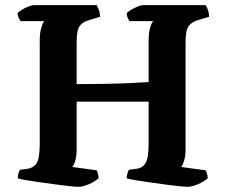

<svg xmlns="http://www.w3.org/2000/svg" viewBox="-20 -724 878 744"><path d="M283 0Q275 0 252 -2.5Q229 -5 198 -9Q167 -13 136 -17.5Q105 -22 81 -26Q57 -30 49 -33Q49 -54 58 -66L87 -70Q109 -73 121.5 -91Q134 -109 134 -168V-565Q134 -596 139.5 -615Q145 -634 151 -642H60Q57 -646 53 -653.5Q49 -661 48 -673Q54 -680 66 -687Q78 -694 91 -699Q104 -704 110 -704H355Q358 -698 362.5 -687Q367 -676 368 -659L325 -646Q300 -639 288.5 -623Q277 -607 277 -560V-398Q328 -398 382.5 -399Q437 -400 483.5 -402Q530 -404 556 -406V-565Q556 -596 561.5 -616Q567 -636 574 -642H482Q479 -646 475 -654.5Q471 -663 471 -673Q477 -680 489.5 -687Q502 -694 514.5 -699Q527 -704 532 -704H777Q781 -698 785.5 -686Q790 -674 790 -659L747 -646Q723 -639 711 -623Q699 -607 699 -560V-143Q699 -119 693.5 -101.5Q688 -84 682 -77L777 -64Q778 -62 781.5 -53Q785 -44 785 -33Q770 -20 746.5 -10Q723 0 705 0Q698 0 674.5 -2.5Q651 -5 620.5 -9Q590 -13 558.5 -17.5Q527 -22 503.5 -26Q480 -30 471 -33Q471 -43 474 -52.5Q477 -62 480 -66L509 -70Q533 -73 544.5 -93Q556 -113 556 -168V-330H277V-143Q277 -119 271.5 -101Q266 -83 260 -77L355 -64Q357 -61 359.5 -51Q362 -41 362 -33Q347 -20 324 -10Q301 0 283 0Z"/></svg>

Font: Texturina
Style: Bold
Weight: 700
Designer: Guillermo Torres Carreño
Foundry: Omnibus-Type
Version: Version 1.002; ttfautohint (v1.8.3)